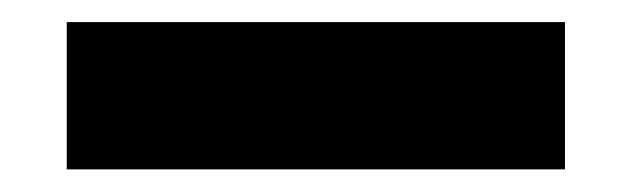

<svg xmlns="http://www.w3.org/2000/svg" viewBox="-20 -20 572 174"><path d="M40.5 133.5V0H492V133.5Z"/></svg>

Font: Encode Sans Condensed ExtraBold
Style: Regular
Weight: 800
Width: 3
Designer: Multiple Designers
Foundry: Impallari Type
Version: Version 2.000